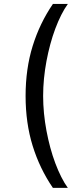

<svg xmlns="http://www.w3.org/2000/svg" viewBox="-20 -781 402 949"><path d="M106.5 -306.8Q106.5 -441.1 141.5 -553.8Q176.5 -666.5 241.5 -761.4H315.3Q298.3 -737.9 282.7 -706.9Q267 -675.8 253.4 -639.4Q239.7 -603 228.7 -562.3Q217.7 -521.7 209.7 -479Q201.7 -436.4 197.4 -392.8Q193.2 -349.1 193.2 -306.8Q193.2 -264.6 197.4 -220.9Q201.7 -177.2 209.7 -134.6Q217.7 -92 228.7 -51.3Q239.7 -10.7 253.4 25.7Q267 62.1 282.7 93.2Q298.3 124.3 315.3 147.7H241.5Q176.5 52.9 141.5 -59.8Q106.5 -172.6 106.5 -306.8Z"/></svg>

Font: Interop
Style: Regular
Weight: 400
Designer: Rasmus Andersson, Google, Jang Haemin
Foundry: jhaemin
Version: Version 1.008